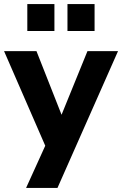

<svg xmlns="http://www.w3.org/2000/svg" viewBox="-24 -742 599 942"><path d="M104 180 198 -27 -4 -491H155L278 -179L405 -491H555L258 180ZM307 -590V-722H440V-590ZM110 -590V-722H243V-590Z"/></svg>

Font: Nunito Sans ExtraBold
Style: Regular
Weight: 800
Designer: Vernon Adams
Foundry: Vernon Adams
Version: Version 3.101; ttfautohint (v1.8.4.7-5d5b);gftools[0.9.27]